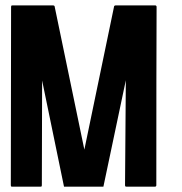

<svg xmlns="http://www.w3.org/2000/svg" viewBox="-20 -699 681 719"><path d="M565.4 -4.9Q565.4 -2.9 563.5 -1Q562.5 0 560.5 0Q524.4 0 453.1 0Q451.2 0 449.2 -1Q448.2 -2.9 448.2 -4.9Q449.2 -135.7 451.2 -398.4Q422.9 -265.6 367.2 0Q318.4 0 219.7 0Q192.4 -132.8 137.7 -397.5Q137.7 -266.6 136.7 -4.9Q136.7 -2.9 135.7 -1Q134.8 0 131.8 0Q96.7 0 25.4 0Q22.5 0 21.5 -1Q20.5 -2.9 20.5 -4.9Q20.5 -227.5 21.5 -673.8Q21.5 -675.8 22.5 -677.7Q23.4 -678.7 26.4 -678.7Q77.1 -678.7 178.7 -678.7Q181.6 -678.7 182.6 -677.7Q184.6 -676.8 184.6 -674.8Q221.7 -496.1 295.9 -138.7Q333 -317.4 407.2 -674.8Q407.2 -676.8 409.2 -677.7Q411.1 -678.7 412.1 -678.7Q461.9 -678.7 561.5 -678.7Q563.5 -678.7 564.5 -677.7Q566.4 -675.8 566.4 -673.8Q565.4 -451.2 565.4 -4.9Z"/></svg>

Font: Typeface
Style: Regular
Weight: 400
Version: Version 1.0